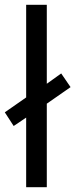

<svg xmlns="http://www.w3.org/2000/svg" viewBox="-33 -780 314 800"><path d="M76 0V-290L24 -255L-13 -312L76 -374V-760H162V-431L222 -474L261 -417L162 -348V0Z"/></svg>

Font: Noto Sans Ethiopic SemCond
Style: Regular
Weight: 400
Width: 4
Designer: Monotype Design Team
Foundry: Monotype Imaging Inc.
Version: Version 2.102; ttfautohint (v1.8.4.7-5d5b)